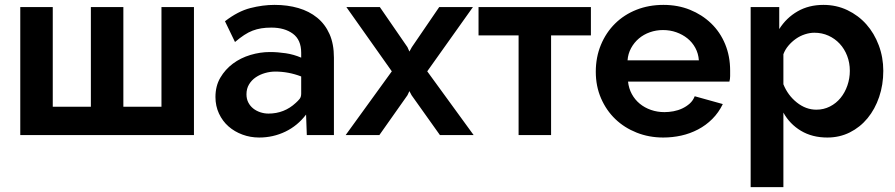

<svg xmlns="http://www.w3.org/2000/svg" viewBox="-20 -553 3665 786"><path d="M63 0V-524H196V-116H352V-524H485V-116H641V-524H774V0Z M1041 10Q1005 10 972.5 -2Q940 -14 915.5 -35.5Q891 -57 876.5 -88Q862 -119 862 -156Q862 -201 882 -235Q902 -269 933.5 -292.5Q965 -316 1005 -328Q1045 -340 1085 -340Q1117 -340 1150 -335Q1183 -330 1213 -317V-337Q1213 -390 1179 -415Q1145 -440 1091 -440Q1068 -440 1049.5 -437Q1031 -434 1014 -427.5Q997 -421 979.5 -409.5Q962 -398 942 -381L901 -466Q954 -507 1005 -520Q1056 -533 1104 -533Q1157 -533 1201.5 -520Q1246 -507 1278.5 -480.5Q1311 -454 1329 -413.5Q1347 -373 1347 -317V0H1236L1233 -84Q1198 -38 1148 -14Q1098 10 1041 10ZM1079 -88Q1144 -88 1191 -132Q1200 -140 1206.5 -148Q1213 -156 1213 -170V-240Q1161 -260 1107 -260Q1086 -260 1065 -254Q1044 -248 1027 -236.5Q1010 -225 999.5 -207.5Q989 -190 989 -167Q989 -148 996.5 -133.5Q1004 -119 1016.5 -109Q1029 -99 1045.5 -93.5Q1062 -88 1079 -88Z M1535 -524 1648 -360 1656 -342 1666 -360 1778 -524H1916L1729 -261L1919 0H1781L1665 -163L1656 -180L1648 -163L1533 0H1395L1584 -261L1398 -524Z M2236 0H2103V-408H1939V-524H2399V-408H2236Z M2695 10Q2637 10 2586.5 -10Q2536 -30 2499 -65.5Q2462 -101 2440.5 -150.5Q2419 -200 2419 -259Q2419 -319 2440 -369.5Q2461 -420 2498 -456.5Q2535 -493 2585.5 -513Q2636 -533 2696 -533Q2755 -533 2804.5 -513Q2854 -493 2891 -457.5Q2928 -422 2948.5 -372.5Q2969 -323 2969 -264Q2969 -253 2969 -241.5Q2969 -230 2966 -219H2551Q2554 -191 2566.5 -168Q2579 -145 2599 -128.5Q2619 -112 2645 -103Q2671 -94 2700 -94Q2718 -94 2737 -97.5Q2756 -101 2773 -109Q2790 -117 2803.5 -129Q2817 -141 2824 -159L2939 -127Q2922 -92 2896 -66Q2870 -40 2837.5 -23Q2805 -6 2769 2Q2733 10 2695 10ZM2841 -306Q2839 -334 2826.5 -357Q2814 -380 2794 -396Q2774 -412 2748.5 -421Q2723 -430 2694 -430Q2666 -430 2640.5 -421Q2615 -412 2595.5 -395.5Q2576 -379 2563.5 -356Q2551 -333 2549 -306Z M3367 10Q3305 10 3259 -17.5Q3213 -45 3187 -92V213H3053V-524H3170V-434Q3199 -480 3245 -506.5Q3291 -533 3351 -533Q3404 -533 3449 -511.5Q3494 -490 3526.5 -453.5Q3559 -417 3577.5 -367.5Q3596 -318 3596 -263Q3596 -206 3579 -156Q3562 -106 3531.5 -69Q3501 -32 3459 -11Q3417 10 3367 10ZM3322 -104Q3352 -104 3377.5 -117Q3403 -130 3421 -152Q3439 -174 3449 -203Q3459 -232 3459 -263Q3459 -296 3448 -324.5Q3437 -353 3417.5 -374Q3398 -395 3371.5 -407Q3345 -419 3314 -419Q3295 -419 3275 -412.5Q3255 -406 3238 -394Q3221 -382 3207.5 -366Q3194 -350 3187 -331V-208Q3205 -163 3242 -133.5Q3279 -104 3322 -104Z"/></svg>

Font: IngvarSans
Style: Bold
Weight: 700
Version: Version 3.000